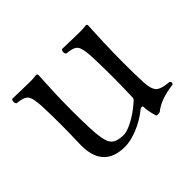

<svg xmlns="http://www.w3.org/2000/svg" viewBox="-104 -559 716 716"><g transform="rotate(-45 253.5 -201.5)"><path d="M196.8 9.8Q79.1 9.8 84 -120.1Q87.9 -220.7 84 -315.9Q82 -361.3 71 -374.8Q60.1 -388.2 24.9 -391.1Q20.5 -395.5 20.5 -402.6Q20.5 -409.7 24.9 -414.1Q95.2 -412.1 116.2 -412.1Q139.2 -412.1 148.9 -414.1Q157.2 -414.1 157.2 -408.2Q154.3 -354.5 152.8 -319.8Q149.4 -224.6 152.8 -132.8Q155.3 -66.4 168.9 -45.9Q182.1 -24.9 225.1 -24.9Q242.7 -24.9 273.4 -41.3Q304.2 -57.6 331.1 -81.1L337.9 -86.9Q341.3 -89.8 342 -90.6Q342.8 -91.3 344.2 -94Q345.7 -96.7 345.9 -99.4Q346.2 -102.1 346.2 -107.9Q350.1 -210.9 346.2 -314Q344.2 -360.8 333.5 -374.8Q322.8 -388.7 287.1 -391.1Q282.7 -395.5 282.7 -402.6Q282.7 -409.7 287.1 -414.1Q357.4 -412.1 377.9 -412.1Q402.3 -412.1 412.1 -414.1Q418.9 -414.1 418.9 -408.2Q416 -353 415 -319.8Q411.1 -213.9 415 -113.8Q416.5 -76.2 429 -61.8Q441.4 -47.4 484.9 -43.9Q489.3 -39.6 489.3 -36.4Q489.3 -33.2 484.9 -28.8Q416.5 -21 378.9 9.8Q368.2 12.7 360.8 9.8Q350.1 -24.9 350.1 -46.9Q349.6 -51.8 345 -51.5Q340.3 -51.3 335.9 -47.9Q301.8 -20.5 263.7 -5.4Q225.6 9.8 196.8 9.8Z"/></g></svg>

Font: Linux Libertine Display G
Style: Regular
Weight: 400
Designer: Philipp H. Poll
Foundry: Philipp H. Poll
Version: Version 5.0.9